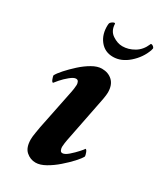

<svg xmlns="http://www.w3.org/2000/svg" viewBox="-163 -678 629 747"><g transform="rotate(30 151.0 -304.5)"><path d="M194 -553Q221 -553 246.5 -568Q272 -583 285 -614Q285 -617 288 -617Q293 -617 298 -612.5Q303 -608 302 -604Q302 -603 301 -600.5Q300 -598 300 -596Q286 -557 253 -528Q220 -499 183 -499Q146 -499 124 -527Q102 -555 104 -597Q104 -599 104.5 -601Q105 -603 105 -604Q106 -608 112.5 -612.5Q119 -617 123 -617Q126 -617 126 -614Q127 -583 149.5 -568Q172 -553 194 -553ZM112 -302Q113 -305 114.5 -317.5Q116 -330 116 -334Q116 -341 113 -347.5Q110 -354 102 -354Q92 -354 75.5 -340.5Q59 -327 46.5 -312.5Q34 -298 32 -295Q27 -295 23 -306Q19 -317 19 -321Q25 -333 42 -352Q59 -371 81 -391Q103 -411 126.5 -424.5Q150 -438 170 -438Q199 -438 217.5 -420.5Q236 -403 236 -369Q236 -359 232.5 -339Q229 -319 227 -311L191 -129Q190 -126 188.5 -113.5Q187 -101 187 -97Q187 -90 190 -83Q193 -76 200 -76Q211 -76 227 -90Q243 -104 256 -118.5Q269 -133 270 -136Q275 -136 279 -125Q283 -114 283 -109Q277 -97 259.5 -78Q242 -59 219 -39Q196 -19 172 -5.5Q148 8 128 8Q104 8 85.5 -8.5Q67 -25 67 -62Q67 -73 70.5 -93.5Q74 -114 75 -120Z"/></g></svg>

Font: Amiri
Style: Bold Italic
Weight: 700
Italic angle: 10°
Designer: Khaled Hosny
Version: Version 0.113